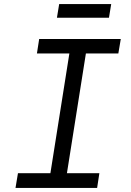

<svg xmlns="http://www.w3.org/2000/svg" viewBox="-20 -921 640 941"><path d="M456 0H56L68 -72H227L320 -659H161L172 -730H572L560 -659H401L308 -72H467ZM514 -834H259L270 -901H525Z"/></svg>

Font: JetBrains Mono Semi Light
Style: Italic
Weight: 350
Italic angle: -9°
Monospace: yes
Designer: Philipp Nurullin, Konstantin Bulenkov
Foundry: JetBrains
Version: 2.002